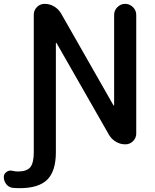

<svg xmlns="http://www.w3.org/2000/svg" viewBox="-96 -774 809 1001"><path d="M499 -696.3Q499 -719.7 516.1 -736.8Q533.2 -753.9 556.6 -753.9Q580.1 -753.9 597.2 -736.8Q614.3 -719.7 614.3 -696.3V-78.1Q614.3 -54.7 597.7 -38.1Q581.1 -21.5 557.6 -21.5Q531.2 -21.5 508.8 -34.7Q486.3 -47.9 472.7 -70.3L199.2 -548.8Q198.2 -550.8 196.8 -550.3Q195.3 -549.8 195.3 -548.8V19.5Q195.3 118.2 150.4 162.6Q105.5 207 6.8 207Q-12.7 207 -31.2 205.1Q-50.8 202.1 -63.5 186Q-76.2 169.9 -76.2 148.4Q-76.2 132.8 -62.5 123Q-52.7 115.2 -41 115.2Q-36.1 115.2 -32.2 116.2Q-16.6 120.1 -2.9 120.1Q43.9 120.1 62 97.7Q80.1 75.2 80.1 19.5V-697.3Q80.1 -720.7 96.7 -737.3Q113.3 -753.9 136.7 -753.9Q163.1 -753.9 185.5 -740.7Q208 -727.5 221.7 -705.1L495.1 -225.6Q496.1 -223.6 497.6 -224.1Q499 -224.6 499 -226.6Z"/></svg>

Font: Gen Jyuu Gothic P Medium
Style: Regular
Weight: 500
Designer: [Source Han Sans]
Ryoko NISHIZUKA  (kana & ideographs); Paul D. Hunt (Latin, Greek & Cyrillic); Wenlong ZHANG  (bopomofo
Version: Version 1.002.20150607